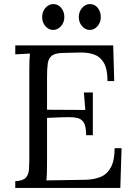

<svg xmlns="http://www.w3.org/2000/svg" viewBox="-20 -923 662 943"><path d="M403 -259Q403 -303 391 -322Q379 -341 353 -345Q327 -349 284 -347L211 -344V-115Q211 -63 208 -37L399 -40Q443 -41 475 -54.5Q507 -68 525 -102Q543 -136 543 -195H577L571 0H55V-33Q93 -35 107 -50.5Q121 -66 122.5 -93.5Q124 -121 124 -156V-588Q124 -630 127 -660Q109 -659 91 -658Q73 -657 55 -656V-700H536L541 -525H508Q508 -584 490 -614.5Q472 -645 441.5 -655.5Q411 -666 373 -665L287 -663Q250 -662 234 -649Q218 -636 214.5 -610.5Q211 -585 211 -544V-384L399 -383L392 -469H436V-259ZM241 -776Q219 -776 203 -794.5Q187 -813 187 -839Q187 -866 203.5 -884.5Q220 -903 242 -903Q265 -903 280.5 -884.5Q296 -866 296 -839Q296 -813 279.5 -794.5Q263 -776 241 -776ZM421 -776Q399 -776 383 -794.5Q367 -813 367 -839Q367 -866 383.5 -884.5Q400 -903 422 -903Q445 -903 460 -884.5Q475 -866 475 -839Q475 -813 459 -794.5Q443 -776 421 -776Z"/></svg>

Font: Lora
Style: Regular
Weight: 400
Designer: Olga Karpushina, Alexei Vanyashin (Cyrillic)
Foundry: Cyreal
Version: Version 3.005; ttfautohint (v1.8.4.7-5d5b)